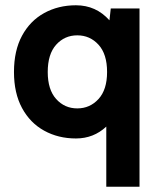

<svg xmlns="http://www.w3.org/2000/svg" viewBox="-20 -514 607 728"><path d="M383 194V-34Q335 11 268 11Q201 11 147.5 -18.5Q94 -48 63.5 -104.5Q33 -161 33 -241Q33 -322 63.5 -378.5Q94 -435 147.5 -464.5Q201 -494 268 -494Q344 -494 395 -437L400 -482H509V194ZM273 -103Q321 -103 353.5 -138.5Q386 -174 386 -241Q386 -309 353.5 -344.5Q321 -380 273 -380Q225 -380 193 -344.5Q161 -309 161 -241Q161 -174 193 -138.5Q225 -103 273 -103Z"/></svg>

Font: Zen Kaku Gothic Antique Black
Style: Regular
Weight: 900
Designer: Yoshimichi Ohira
Foundry: Positype
Version: Version 1.001